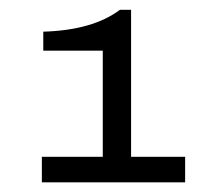

<svg xmlns="http://www.w3.org/2000/svg" viewBox="-20 -814 438 394"><path d="M65.9 -439.9V-492.2H190.9V-710H68.8V-749Q170.4 -752 226.1 -793.9H249V-492.2H359.9V-439.9Z"/></svg>

Font: Archivo Expanded Light
Style: Regular
Weight: 300
Width: 7
Designer: Hector Gatti
Foundry: Omnibus-Type
Version: Version 2.001